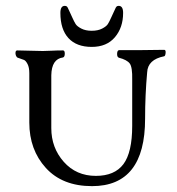

<svg xmlns="http://www.w3.org/2000/svg" viewBox="-20 -622 603 655"><path d="M80 -204V-372Q80 -392 74 -403.5Q68 -415 62 -417.5Q56 -420 41 -425Q37 -426 34.5 -432Q32 -438 33 -444Q34 -450 39 -450Q55 -450 82 -449Q109 -448 126 -448Q138 -448 156 -449Q174 -450 195 -450Q201 -450 201 -439Q201 -428 195 -426Q156 -421 155 -365V-185Q155 -118 197.5 -70Q240 -22 307 -22Q371 -22 401 -62Q431 -102 431 -193V-350Q432 -393 422.5 -405.5Q413 -418 386 -425Q379 -427 379.5 -439Q380 -451 387 -451H459Q474 -451 499 -451.5Q524 -452 540 -452Q546 -452 545 -441.5Q544 -431 540 -430Q484 -419 482 -375Q475 -298 475 -217Q475 13 294 13Q193 13 136.5 -49Q80 -111 80 -204ZM218 -581Q220 -577 226.5 -562.5Q233 -548 238 -540Q243 -532 257.5 -524.5Q272 -517 293 -517Q314 -517 328.5 -524.5Q343 -532 348 -540Q353 -548 359.5 -562.5Q366 -577 368 -581Q369 -582 372 -589.5Q375 -597 377.5 -599.5Q380 -602 385 -602Q400 -602 400 -578Q400 -528 372 -495Q344 -462 293 -462Q241 -462 213.5 -492Q186 -522 186 -578Q186 -602 201 -602Q206 -602 208.5 -599.5Q211 -597 214 -589.5Q217 -582 218 -581Z"/></svg>

Font: EB Garamond 12 All SC
Style: AllSC
Weight: 400
Version: Version 0.016 ; ttfautohint (v0.97) -l 8 -r 50 -G 200 -x 0 -